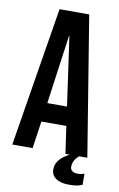

<svg xmlns="http://www.w3.org/2000/svg" viewBox="-94 -752 588 950"><g transform="rotate(10 200.5 -276.5)"><path d="M353 86Q369 86 377.5 83.5Q386 81 389 80V136Q372 143 357.5 145Q343 147 321 147Q280 147 256.5 131Q233 115 233 85Q233 34 301 0H279L259 -139V-137H134L114 0H12L126 -700H275L389 0H348Q318 25 318 58Q318 71 328 78.5Q338 86 353 86ZM246 -232 197 -578H195L147 -232Z"/></g></svg>

Font: kids-team
Style: team
Weight: 400
Designer: Ryoichi Tsunekawa, Thomas Gollenia, Laura Emeder
Foundry: Ryoichi Tsunekawa, Thomas Gollenia, Laura Emeder
Version: Version 2.000